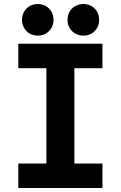

<svg xmlns="http://www.w3.org/2000/svg" viewBox="-20 -938 602 958"><path d="M89.8 -838.9Q89.8 -861.3 100.1 -879.4Q110.4 -897.5 128.2 -907.7Q146 -918 168.5 -918Q190.9 -918 208.7 -907.7Q226.6 -897.5 236.8 -879.4Q247.1 -861.3 247.1 -838.9Q247.1 -816.9 236.8 -798.8Q226.6 -780.8 208.7 -770.5Q190.9 -760.3 168.5 -760.3Q146 -760.3 128.2 -770.5Q110.4 -780.8 100.1 -798.8Q89.8 -816.9 89.8 -838.9ZM316.9 -838.9Q316.9 -861.3 327.1 -879.4Q337.4 -897.5 355.7 -907.7Q374 -918 397 -918Q418.9 -918 436.5 -907.7Q454.1 -897.5 464.4 -879.4Q474.6 -861.3 474.6 -838.9Q474.6 -816.9 464.4 -798.8Q454.1 -780.8 436.5 -770.5Q418.9 -760.3 397 -760.3Q374 -760.3 355.7 -770.5Q337.4 -780.8 327.1 -798.8Q316.9 -816.9 316.9 -838.9ZM491.2 -719.7V-597.7H351.1V-122.1H491.2V0H71.3V-122.1H211.4V-597.7H71.3V-719.7Z"/></svg>

Font: Reddit Mono
Style: Bold
Weight: 700
Designer: Stephen Hutchings
Foundry: Reddit
Version: Version 1.009